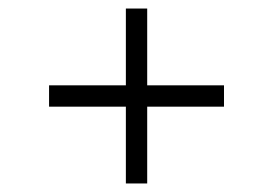

<svg xmlns="http://www.w3.org/2000/svg" viewBox="-20 -455 640 450"><path d="M275 -25V-205H95V-255H275V-435H325V-255H505V-205H325V-25Z"/></svg>

Font: Bona Nova
Style: Bold
Weight: 700
Designer: Mateusz Machalski
Foundry: Capitalics
Version: Version 4.001; ttfautohint (v1.8.3)